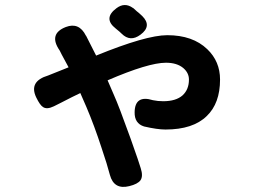

<svg xmlns="http://www.w3.org/2000/svg" viewBox="-20 -663 1020 753"><path d="M411 23Q401 -16 378 -84Q350 -170 319 -243L295 -298Q267 -285 219 -260Q200 -250 191 -246Q164 -233 149 -243Q137 -250 122 -281Q92 -344 169 -367Q173 -368 179 -371L249 -399Q239 -417 222 -449Q217 -459 214 -465Q169 -530 238 -557Q290 -577 317 -523L318 -522L319 -520L357 -445Q553 -525 636 -525Q736 -525 793 -470Q843 -422 843 -351Q843 -258 791 -208Q737 -155 629 -155Q597 -155 545 -167Q507 -179 508 -223Q509 -292 580 -270Q599 -266 620 -266Q670 -266 696 -289Q721 -312 721 -351Q721 -377 699 -396Q674 -417 631 -417Q562 -417 402 -348L427 -290Q446 -248 492 -120Q502 -93 520 -40Q528 -15 532 -3Q542 28 531 44Q520 59 487 67Q427 82 411 23ZM457 -531Q454 -534 448.5 -539Q443 -544 440 -546Q439 -547 437 -548.5Q435 -550 434 -551Q383 -591 437 -631Q469 -655 501 -632L503 -631Q518 -617 526 -611Q528 -609 532 -605.5Q536 -602 538 -600Q577 -561 531 -527Q491 -497 457 -531Z"/></svg>

Font: GenSenRounded2 TW B
Style: Regular
Weight: 700
Version: Version 2.000;PS 2;hotconv 16.6.51;makeotf.lib2.5.65220 DEVE